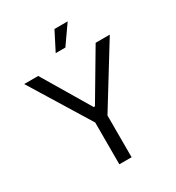

<svg xmlns="http://www.w3.org/2000/svg" viewBox="-215 -1061 1096 1193"><g transform="rotate(-30 332.5 -465.0)"><path d="M25.4 -727.5H126L328.1 -387.7H336.9L538.1 -727.5H639.6L376 -299.8V0H288.1V-299.8ZM291 -795.9 359.4 -929.7H454.1L360.4 -795.9Z"/></g></svg>

Font: Inter V
Style: 
Weight: 400
Designer: Rasmus Andersson
Foundry: rsms
Version: Version 4.000;git-a3f224843